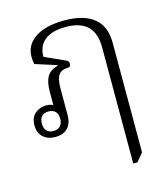

<svg xmlns="http://www.w3.org/2000/svg" viewBox="-117 -646 856 978"><g transform="rotate(-15 311.0 -157.5)"><path d="M464 240V-371Q464 -448 426 -484.5Q388 -521 311 -521Q238 -521 200 -490Q162 -459 163 -403L269 -355Q277 -352 280.5 -347Q284 -342 284 -335Q284 -324 276 -318Q236 -318 220.5 -297.5Q205 -277 205 -226V-85Q205 -40 181.5 -16.5Q158 7 117 7Q77 7 52.5 -15.5Q28 -38 28 -77Q28 -118 53 -139.5Q78 -161 111 -161Q126 -161 138 -157Q150 -153 157 -148L148 -141V-222Q148 -273 163.5 -301Q179 -329 221 -341V-344L108 -380Q106 -390 105 -399.5Q104 -409 104 -418Q104 -482 159.5 -518.5Q215 -555 313 -555Q416 -555 469 -511.5Q522 -468 522 -382V197L486 240ZM115 -25Q138 -25 151 -38.5Q164 -52 164 -77Q164 -102 151 -115Q138 -128 115 -128Q92 -128 79.5 -115Q67 -102 67 -76Q67 -51 79.5 -38Q92 -25 115 -25Z"/></g></svg>

Font: Noto Serif Thai Light
Style: Regular
Weight: 300
Version: Version 2.001